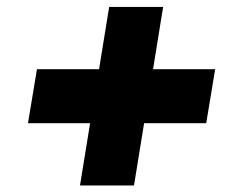

<svg xmlns="http://www.w3.org/2000/svg" viewBox="-20 -579 710 566"><path d="M215.8 -32.2 245.6 -215.8H62.5L88.9 -375H272L301.8 -558.6H460.9L431.2 -375H614.3L587.9 -215.8H404.8L375 -32.2Z"/></svg>

Font: Inter Tight Black
Style: Italic
Weight: 900
Italic angle: -9.39999°
Designer: Rasmus Andersson
Foundry: rsms
Version: Version 3.004; ttfautohint (v1.8.4.7-5d5b)